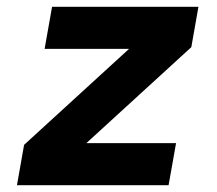

<svg xmlns="http://www.w3.org/2000/svg" viewBox="-20 -546 640 566"><path d="M30 0 51 -119 360.5 -402H111.5L133.5 -526H565L544 -407L234.5 -124H499L477 0Z"/></svg>

Font: Google Sans Code
Style: Italic
Weight: 400
Italic angle: -10°
Monospace: yes
Designer: Google Sans Code Authors
Foundry: Google LLC
Version: Version 6.000